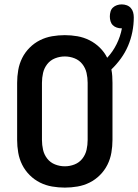

<svg xmlns="http://www.w3.org/2000/svg" viewBox="-20 -842 629 874"><path d="M275 12Q246 12 217 7Q188 2 162 -11Q136 -24 115 -45Q94 -66 81 -92Q68 -118 63 -147Q58 -176 58 -205V-465Q58 -494 63 -523Q68 -552 81 -578Q94 -604 115 -625Q136 -646 162 -659Q188 -672 217 -677Q246 -682 275 -682Q304 -682 332.5 -677Q361 -672 387 -659Q413 -646 434 -625.5Q455 -605 468 -579Q494 -607 511 -641.5Q528 -676 535 -713H533Q522 -713 511.5 -716.5Q501 -720 493.5 -727.5Q486 -735 483 -745.5Q480 -756 480 -767Q480 -778 483 -789Q486 -800 494 -807.5Q502 -815 512.5 -818.5Q523 -822 534 -822Q546 -822 557 -818Q568 -814 575.5 -805.5Q583 -797 586 -786Q589 -775 589 -763Q589 -730 582.5 -697Q576 -664 563 -633.5Q550 -603 530.5 -576Q511 -549 487 -526Q490 -511 491 -495.5Q492 -480 492 -465V-205Q492 -176 487 -147Q482 -118 469 -92Q456 -66 435 -45Q414 -24 388 -11Q362 2 333 7Q304 12 275 12ZM275 -85Q298 -85 319.5 -93.5Q341 -102 355 -120Q369 -138 374 -160Q379 -182 379 -205V-465Q379 -488 374 -510Q369 -532 355 -550Q341 -568 319.5 -576.5Q298 -585 275 -585Q252 -585 230.5 -576.5Q209 -568 195 -550Q181 -532 176 -510Q171 -488 171 -465V-205Q171 -182 176 -160Q181 -138 195 -120Q209 -102 230.5 -93.5Q252 -85 275 -85Z"/></svg>

Font: Lode Term
Style: Bold
Weight: 700
Monospace: yes
Designer: Belleve Invis
Foundry: Belleve Invis
Version: Version 29.2.0